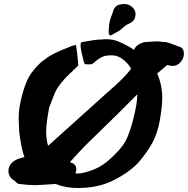

<svg xmlns="http://www.w3.org/2000/svg" viewBox="-20 -945 948 969"><path d="M562.5 -779.3 539.1 -765.6Q528.3 -767.6 528.3 -783.2Q528.3 -786.1 528.8 -791Q529.3 -795.9 529.3 -798.8Q530.3 -834 541 -860.4Q543.9 -866.2 547.9 -878.9Q551.8 -891.6 554.2 -897.9Q556.6 -904.3 563.5 -911.1Q570.3 -918 580.1 -920.9Q587.9 -922.9 594.7 -923.8Q601.6 -924.8 607.4 -924.8Q633.8 -924.8 652.3 -904.3Q664.1 -890.6 664.1 -873Q664.1 -864.3 661.1 -856.4Q657.2 -843.8 648.4 -836.4Q639.6 -829.1 628.4 -824.2Q617.2 -819.3 612.3 -815.4Q604.5 -809.6 597.7 -802.7Q590.8 -795.9 584.5 -791.5Q578.1 -787.1 562.5 -779.3ZM334 -125Q345.7 -124 355.5 -115.2Q365.2 -106.4 365.2 -90.8Q365.2 -80.1 360.4 -70.3Q365.2 -69.3 374 -69.3Q389.6 -69.3 410.2 -75.2Q461.9 -88.9 497.1 -112.3Q532.2 -135.7 574.2 -180.7Q605.5 -213.9 620.1 -246.1Q634.8 -278.3 650.4 -335Q672.9 -422.9 672.9 -464.8V-468.8L580.1 -376Q540 -335.9 494.6 -292.5Q449.2 -249 416.5 -216.3Q383.8 -183.6 335.9 -129.9Q335.9 -128.9 334 -125ZM372.1 3.9Q311.5 3.9 260.7 -16.6Q242.2 -15.6 208 -13.2Q173.8 -10.7 154.3 -10.7Q126 -10.7 76.2 -16.6Q64.5 -19.5 59.6 -27.3Q59.6 -28.3 52.7 -32.7Q45.9 -37.1 39.6 -42.5Q33.2 -47.9 27.8 -58.6Q22.5 -69.3 22.5 -81.1Q22.5 -135.7 103.5 -152.3Q88.9 -186.5 77.1 -278.3V-280.3Q77.1 -285.2 75.7 -309.6Q74.2 -334 74.2 -345.7Q74.2 -400.4 89.8 -458Q103.5 -509.8 118.7 -542.5Q133.8 -575.2 165 -608.4Q173.8 -618.2 182.6 -626.5Q191.4 -634.8 202.1 -642.1Q212.9 -649.4 219.7 -654.8Q226.6 -660.2 239.3 -667Q252 -673.8 257.3 -676.8Q262.7 -679.7 277.8 -686.5Q293 -693.4 297.4 -694.8Q301.8 -696.3 319.8 -703.6Q337.9 -710.9 341.8 -712.9Q348.6 -714.8 362.3 -718.8Q364.3 -718.8 369.6 -672.9Q375 -627 375 -614.3Q361.3 -600.6 340.8 -581.5Q320.3 -562.5 305.2 -545.9Q290 -529.3 275.4 -508.8Q263.7 -492.2 256.8 -476.1Q250 -460 242.7 -439.5Q235.4 -418.9 228.5 -404.3Q212.9 -321.3 212.9 -280.3Q212.9 -244.1 222.7 -209L516.6 -473.6Q609.4 -552.7 641.6 -598.6Q627.9 -624 601.1 -645Q574.2 -666 543 -666Q531.2 -666 525.4 -665Q503.9 -663.1 487.8 -653.8Q471.7 -644.5 460 -633.8Q448.2 -623 443.4 -621.1Q438.5 -620.1 431.6 -620.1Q427.7 -620.1 420.4 -620.6Q413.1 -621.1 408.2 -621.1Q406.2 -623 401.4 -640.1Q396.5 -657.2 391.6 -680.2Q386.7 -703.1 386.7 -716.8Q386.7 -730.5 392.6 -732.4Q463.9 -745.1 479.5 -745.1H489.3Q500 -747.1 517.6 -747.1Q526.4 -747.1 534.7 -746.1Q543 -745.1 549.3 -744.1Q555.7 -743.2 564.5 -740.2Q573.2 -737.3 577.1 -735.8Q581.1 -734.4 591.3 -729.5Q601.6 -724.6 604 -723.6Q606.4 -722.7 617.7 -716.3Q628.9 -710 630.9 -709H631.8Q632.8 -708 633.8 -708L656.2 -693.4Q665 -714.8 689.5 -725.6Q705.1 -733.4 723.6 -733.4Q758.8 -736.3 770.5 -736.3Q781.2 -736.3 788.6 -734.9Q795.9 -733.4 801.8 -733.4Q808.6 -733.4 814 -732.9Q819.3 -732.4 827.6 -730Q835.9 -727.5 841.3 -725.6Q846.7 -723.6 862.3 -717.8Q877.9 -711.9 888.7 -708Q908.2 -701.2 908.2 -672.9Q908.2 -651.4 891.6 -631.8Q875 -612.3 851.6 -612.3Q838.9 -612.3 824.2 -617.2L773.4 -574.2Q798.8 -515.6 798.8 -451.2Q798.8 -405.3 785.2 -330.1Q773.4 -270.5 750.5 -227.1Q727.5 -183.6 685.5 -132.8Q642.6 -82 560.5 -39.1Q481.4 3.9 372.1 3.9Z"/></svg>

Font: Essays1743
Style: BoldItalic
Weight: 700
Italic angle: -10°
Designer: Based on the typeface in a 1743 English translation of the essays of Montaigne.  PostScript/TrueType font designed by Jo
Version: Version 002.100